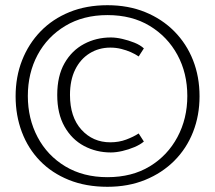

<svg xmlns="http://www.w3.org/2000/svg" viewBox="-20 -706 827 738"><path d="M747 -336Q747 -411 722 -474.5Q697 -538 650 -585.5Q603 -633 538 -659.5Q473 -686 393 -686Q312 -686 247 -659.5Q182 -633 136 -585.5Q90 -538 65 -474.5Q40 -411 40 -336Q40 -262 64 -198.5Q88 -135 133.5 -88Q179 -41 244.5 -14.5Q310 12 393 12Q473 12 538 -14.5Q603 -41 650 -88Q697 -135 722 -198.5Q747 -262 747 -336ZM87 -337Q87 -425 124.5 -495Q162 -565 231 -606.5Q300 -648 393 -648Q487 -648 555.5 -606.5Q624 -565 662 -495Q700 -425 700 -337Q700 -250 662 -179Q624 -108 555.5 -66.5Q487 -25 393 -25Q300 -25 231 -66.5Q162 -108 124.5 -179Q87 -250 87 -337ZM406 -120Q426 -120 450 -125.5Q474 -131 496.5 -140.5Q519 -150 533 -162L513 -193Q493 -180 465 -169.5Q437 -159 404 -159Q337 -159 293 -207.5Q249 -256 249 -341Q249 -398 269 -438.5Q289 -479 324.5 -501Q360 -523 404 -523Q426 -523 446 -518Q466 -513 483 -505.5Q500 -498 513 -489L533 -520Q519 -533 496.5 -542Q474 -551 450 -556.5Q426 -562 406 -562Q350 -562 303 -537Q256 -512 228 -463Q200 -414 200 -341Q200 -269 228 -219.5Q256 -170 303 -145Q350 -120 406 -120Z"/></svg>

Font: Catamaran Thin Thin
Style: Regular
Weight: 250
Version: Version 2.000